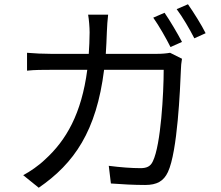

<svg xmlns="http://www.w3.org/2000/svg" viewBox="-20 -844 1040 902"><path d="M753 -784 700 -761C727 -723 761 -663 781 -623L835 -647C814 -687 778 -748 753 -784ZM863 -824 810 -801C838 -764 871 -707 893 -664L946 -688C928 -725 889 -787 863 -824ZM835 -568 779 -596C762 -593 742 -591 715 -591H477C479 -624 481 -658 482 -694C483 -718 485 -753 488 -775H394C398 -752 401 -715 401 -692C401 -657 399 -623 397 -591H221C183 -591 142 -593 107 -596V-512C142 -516 183 -516 222 -516H390C363 -310 291 -185 192 -95C162 -66 121 -38 89 -21L162 38C329 -77 433 -228 469 -516H749C749 -409 736 -163 698 -86C687 -62 669 -54 640 -54C598 -54 545 -58 491 -65L501 18C553 22 611 25 662 25C717 25 749 7 769 -36C814 -132 826 -423 830 -519C830 -532 832 -551 835 -568Z"/></svg>

Font: ChiuKong Gothic CL
Style: Regular
Weight: 400
Designer: Ryoko NISHIZUKA 西塚涼子 (kana, bopomofo & ideographs); Paul D. Hunt (Latin, Greek & Cyrillic); Sandoll Communications 산돌커뮤니
Foundry: Adobe
Version: Version 1.300